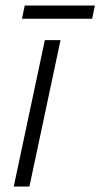

<svg xmlns="http://www.w3.org/2000/svg" viewBox="-20 -678 365 698"><path d="M30 0 143 -532H200L87 0ZM60 -610 70 -658H325L315 -610Z"/></svg>

Font: Noto Sans Light
Style: Italic
Weight: 300
Italic angle: -12°
Designer: Monotype Design Team
Foundry: Monotype Imaging Inc.
Version: Version 2.013; ttfautohint (v1.8.4.7-5d5b)